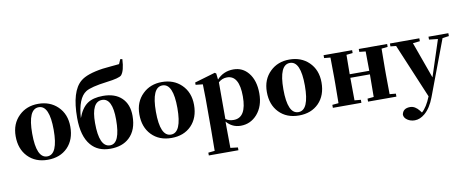

<svg xmlns="http://www.w3.org/2000/svg" viewBox="-87 -1278 4745 1961"><g transform="rotate(-10 2285.0 -298.0)"><path d="M112 -64Q35 -144 35 -276Q35 -406 118 -486Q197 -563 318 -563Q440 -563 519 -487Q602 -407 602 -276Q602 -142 524 -62Q446 17 318 17Q190 17 112 -64ZM429 -274Q429 -528 318 -528Q206 -528 206 -274Q206 -18 318 -18Q429 -18 429 -274Z M1075 -267Q1075 -489 968 -489Q857 -489 857 -269Q857 -18 970 -18Q1075 -18 1075 -267ZM1245 -863Q1239 -744 1203 -702Q1179 -677 1047 -661Q881 -640 827 -606Q737 -549 723 -343Q760 -444 822 -487Q882 -528 984 -528Q1108 -528 1177 -462Q1247 -395 1247 -275Q1247 -128 1164 -51Q1091 17 967 17Q838 17 767 -67Q686 -161 686 -352Q686 -628 797 -721Q864 -778 1031 -802Q1059 -806 1119 -811L1163 -815Q1186 -817 1203 -819L1224 -867Z M1395 -64Q1318 -144 1318 -276Q1318 -406 1401 -486Q1480 -563 1601 -563Q1723 -563 1802 -487Q1885 -407 1885 -276Q1885 -142 1807 -62Q1729 17 1601 17Q1473 17 1395 -64ZM1712 -274Q1712 -528 1601 -528Q1489 -528 1489 -274Q1489 -18 1601 -18Q1712 -18 1712 -274Z M2175 -79Q2206 -54 2258 -54Q2391 -54 2391 -275Q2391 -494 2264 -494Q2214 -494 2175 -459ZM2171 -488Q2239 -563 2343 -563Q2438 -563 2498 -489Q2562 -410 2562 -276Q2562 -143 2490 -61Q2421 17 2319 17Q2231 17 2172 -52V7Q2172 65 2174 221L2251 230V259H1944V230L2011 223Q2013 65 2013 7V-320Q2013 -395 2010 -467L1936 -475V-499L2150 -562L2164 -552Z M2717 -64Q2640 -144 2640 -276Q2640 -406 2723 -486Q2802 -563 2923 -563Q3045 -563 3124 -487Q3207 -407 3207 -276Q3207 -142 3129 -62Q3051 17 2923 17Q2795 17 2717 -64ZM3034 -274Q3034 -528 2923 -528Q2811 -528 2811 -274Q2811 -18 2923 -18Q3034 -18 3034 -274Z M3871 -509Q3869 -393 3869 -308V-238Q3869 -153 3871 -37L3935 -31V0H3641V-31L3706 -37Q3708 -153 3708 -271H3505Q3505 -153 3507 -37L3572 -31V0H3276V-31L3341 -37Q3343 -153 3343 -238V-308Q3343 -392 3341 -510L3276 -516V-546H3572V-516L3507 -509Q3505 -399 3505 -308H3708Q3708 -399 3706 -509L3641 -516V-546H3935V-516Z M4570 -516 4503 -507 4287 68Q4247 175 4184 228Q4133 271 4079 271Q4036 271 4003 249Q3969 226 3968 193Q3979 129 4054 129Q4105 129 4148 184L4164 205Q4216 161 4259 54L4022 -510L3964 -516V-546H4269V-516L4196 -508L4332 -130L4455 -506L4364 -516V-546H4570Z"/></g></svg>

Font: Source Han Serif SC Heavy
Style: Regular
Weight: 900
Designer: Ryoko NISHIZUKA  (kana & ideographs); Frank Grießhammer (Latin, Greek & Cyrillic); Wenlong ZHANG  (bopomofo); Sandoll Co
Foundry: Adobe Systems Incorporated
Version: Version 1.001 October 20, 2017